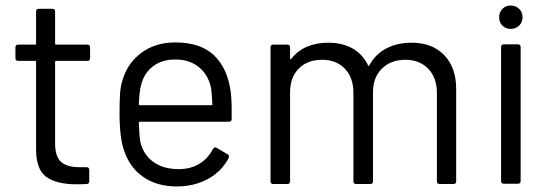

<svg xmlns="http://www.w3.org/2000/svg" viewBox="-20 -668 2004 697"><path d="M307 -457Q307 -447 297 -447H184Q180 -447 180 -443V-148Q180 -100 201.5 -80.5Q223 -61 269 -61H294Q304 -61 304 -51V-10Q304 0 294 0Q282 1 257 1Q185 1 148 -26Q111 -53 111 -126V-443Q111 -447 107 -447H46Q36 -447 36 -457V-496Q36 -506 46 -506H107Q111 -506 111 -510V-626Q111 -636 121 -636H170Q180 -636 180 -626V-510Q180 -506 184 -506H297Q307 -506 307 -496Z M817 -338Q821 -310 821 -268V-236Q821 -226 811 -226H488Q484 -226 484 -222Q486 -167 490 -151Q501 -106 537 -80Q573 -54 629 -54Q671 -54 703 -73Q735 -92 753 -127Q757 -133 762 -133Q764 -133 767 -131L806 -108Q811 -105 811 -100Q811 -97 810 -94Q785 -46 735 -18.5Q685 9 620 9Q549 8 501 -25Q453 -58 432 -117Q414 -165 414 -255Q414 -297 415.5 -323.5Q417 -350 423 -371Q440 -436 491.5 -475Q543 -514 616 -514Q707 -514 756 -468Q805 -422 817 -338ZM616 -452Q567 -452 534.5 -426.5Q502 -401 492 -358Q486 -337 484 -290Q484 -286 488 -286H747Q751 -286 751 -290Q749 -335 745 -354Q734 -399 700.5 -425.5Q667 -452 616 -452Z M1474 -513Q1549 -513 1592.5 -468Q1636 -423 1636 -345V-10Q1636 0 1626 0H1576Q1566 0 1566 -10V-331Q1566 -386 1534.5 -418.5Q1503 -451 1452 -451Q1399 -451 1366.5 -419Q1334 -387 1334 -333V-10Q1334 0 1324 0H1273Q1263 0 1263 -10V-331Q1263 -386 1232 -418.5Q1201 -451 1149 -451Q1096 -451 1064.5 -419Q1033 -387 1033 -333V-10Q1033 0 1023 0H972Q962 0 962 -10V-496Q962 -506 972 -506H1023Q1033 -506 1033 -496V-456Q1033 -454 1034 -453.5Q1035 -453 1035 -453Q1036 -453 1038 -455Q1060 -484 1094.5 -498.5Q1129 -513 1171 -513Q1223 -513 1260 -492Q1297 -471 1316 -431Q1317 -429 1318 -429Q1320 -429 1321 -431Q1343 -472 1383 -492.5Q1423 -513 1474 -513Z M1834 -563Q1816 -563 1804 -575Q1792 -587 1792 -605Q1792 -624 1804 -636Q1816 -648 1834 -648Q1852 -648 1864.5 -636Q1877 -624 1877 -605Q1877 -587 1864.5 -575Q1852 -563 1834 -563ZM1809 -1Q1799 -1 1799 -11V-497Q1799 -507 1809 -507H1860Q1870 -507 1870 -497V-11Q1870 -1 1860 -1Z"/></svg>

Font: LinhAnh
Style: Regular
Weight: 400
Designer: Jeremy Tribby
Foundry: Tribby Type
Version: Version 1.408